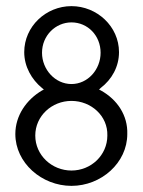

<svg xmlns="http://www.w3.org/2000/svg" viewBox="-20 -605 467 626"><path d="M213 1C310 1 395 -74 395 -168C397 -228 363 -280 309 -310L303 -313L308 -318C345 -346 368 -388 368 -435C368 -519 296 -585 213 -585C130 -585 59 -519 59 -435C59 -388 83 -346 117 -318L123 -313L117 -310C66 -280 30 -228 30 -168C30 -74 116 1 213 1ZM213 -276C277 -276 332 -227 330 -163C330 -99 277 -49 213 -49C149 -49 95 -99 95 -163C95 -227 149 -276 213 -276ZM213 -532C266 -532 308 -489 308 -433C308 -378 266 -331 213 -331C160 -331 117 -378 117 -433C117 -489 161 -532 213 -532Z"/></svg>

Font: Charger Pro
Style: LitNar
Weight: 300
Designer: Jasper
Foundry: Cannot Into Space Fonts
Version: Version 1.09